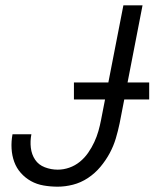

<svg xmlns="http://www.w3.org/2000/svg" viewBox="-20 -690 590 722"><path d="M197 12Q170 12 144 7.5Q118 3 96.5 -9Q75 -21 58.5 -39.5Q42 -58 33.5 -81.5Q25 -105 23.5 -131.5Q22 -158 27 -185H98Q93 -159 96 -134Q99 -109 112 -89.5Q125 -70 148.5 -61Q172 -52 197 -52Q219 -52 240.5 -59.5Q262 -67 280 -81.5Q298 -96 311.5 -115.5Q325 -135 334.5 -155.5Q344 -176 350 -197Q356 -218 360 -239L444 -670H516L430 -227Q424 -198 415.5 -169.5Q407 -141 392.5 -114Q378 -87 357.5 -62.5Q337 -38 310.5 -20.5Q284 -3 254.5 4.5Q225 12 197 12ZM541 -316H258V-380H541Z"/></svg>

Font: Lode
Style: Italic
Weight: 400
Italic angle: -11°
Monospace: yes
Designer: Belleve Invis
Foundry: Belleve Invis
Version: Version 29.2.0; ttfautohint (v1.8.3)